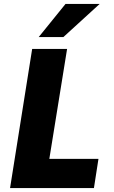

<svg xmlns="http://www.w3.org/2000/svg" viewBox="-20 -953 580 973"><path d="M31 0 143 -705H320L230 -148H479L456 0ZM176 -765 312 -933H485L301 -765Z"/></svg>

Font: Nunito Sans 7pt Condensed Black
Style: Italic
Weight: 900
Width: 3
Italic angle: -9°
Designer: Vernon Adams
Foundry: Vernon Adams
Version: Version 3.101;gftools[0.9.27]